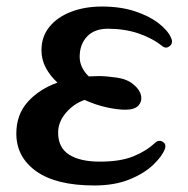

<svg xmlns="http://www.w3.org/2000/svg" viewBox="-20 -556 576 588"><path d="M269 12Q152 12 91 -31.5Q30 -75 30 -147Q30 -205 65 -244Q100 -283 156 -303Q134 -323 120.5 -348Q107 -373 107 -402Q107 -444 131.5 -474Q156 -504 198 -520Q240 -536 292 -536Q349 -536 393 -521.5Q437 -507 465.5 -485Q494 -463 504 -440Q511 -424 500 -415Q489 -406 478 -414Q447 -439 404.5 -453.5Q362 -468 310 -468Q269 -468 246.5 -444Q224 -420 224 -382Q224 -365 231.5 -349.5Q239 -334 252 -322Q260 -322 267.5 -322.5Q275 -323 283 -323Q304 -323 336.5 -318.5Q369 -314 388 -298Q407 -283 411.5 -265Q416 -247 404.5 -233.5Q393 -220 364 -220Q339 -220 305.5 -227.5Q272 -235 239 -250Q205 -238 181.5 -210Q158 -182 158 -150Q158 -104 191.5 -82.5Q225 -61 286 -61Q349 -61 389 -77.5Q429 -94 454 -118Q466 -129 478 -122Q490 -115 485 -100Q477 -78 449.5 -51.5Q422 -25 376.5 -6.5Q331 12 269 12Z"/></svg>

Font: Zen Antique Soft
Style: Regular
Weight: 400
Designer: Yoshimichi Ohira
Foundry: Positype
Version: Version 1.001